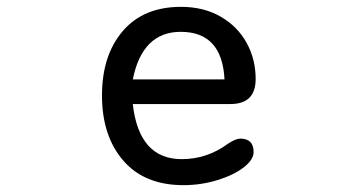

<svg xmlns="http://www.w3.org/2000/svg" viewBox="-20 -520 1040 561"><path d="M511 -55Q585 -55 646 -100Q669 -115 682 -115Q721 -115 721 -76Q721 -53 691.5 -30.5Q662 -8 614.5 6.5Q567 21 516 21Q402 21 340 -51Q278 -123 278 -241Q278 -358 338.5 -429Q399 -500 509 -500Q575 -500 624.5 -471.5Q674 -443 700.5 -395Q727 -347 727 -289Q727 -216 653 -216H368Q386 -55 511 -55ZM636 -288Q629 -427 508 -427Q396 -427 368 -288Z"/></svg>

Font: 寒蝉全圆体
Style: Regular
Weight: 400
Designer: Warren2060
      Designed by Motoya company      

      [Varela Round]
      Joe Prince(Latin component); Avraham Cornf
Foundry: ChillType
Version: Version 3.200